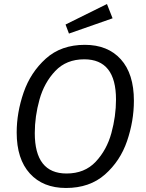

<svg xmlns="http://www.w3.org/2000/svg" viewBox="-20 -923 727 955"><path d="M646 -422Q646 -321 612 -221.5Q578 -122 502 -55Q426 12 308 12Q194 12 128.5 -60Q63 -132 63 -264Q63 -363 97.5 -463Q132 -563 208 -631.5Q284 -700 402 -700Q516 -700 581 -628Q646 -556 646 -422ZM153 -261Q153 -60 311 -60Q401 -60 456 -118.5Q511 -177 534 -261Q557 -345 557 -428Q557 -628 399 -628Q310 -628 255 -570Q200 -512 176.5 -428Q153 -344 153 -261ZM512 -903 540 -832 323 -756 306 -801Z"/></svg>

Font: Fira Sans TEST Book
Style: Italic
Weight: 350
Italic angle: -8°
Designer: Carrois Corporate & Edenspiekermann AG
Foundry: Carrois Corporate GbR & Edenspiekermann AG
Version: Version 4.201